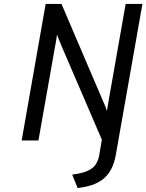

<svg xmlns="http://www.w3.org/2000/svg" viewBox="-20 -720 750 984"><path d="M378 244 350 175Q399.5 168.5 428 156Q456.5 143.5 470.2 123.2Q484 103 489 73L502 -4L299 -476Q296 -483 290.2 -497Q284.5 -511 279.2 -524.2Q274 -537.5 272 -543Q271.5 -537.5 269.5 -524Q267.5 -510.5 265 -496.5Q262.5 -482.5 261 -475L177 0H91L214 -700H295L511 -195Q515 -187 520.5 -172.8Q526 -158.5 528 -151Q529.5 -161 531.5 -173Q533.5 -185 535 -194L624 -700H710L574 71Q566 117.5 548.5 149.5Q531 181.5 503 202Q474.5 222 442.5 231Q410.5 240 378 244Z"/></svg>

Font: Overpass
Style: Italic
Weight: 400
Italic angle: -10°
Designer: Delve Withrington, Dave Bailey, Thomas Jockin
Foundry: Delve Fonts LLC
Version: Version 4.000